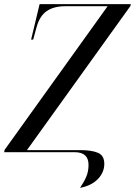

<svg xmlns="http://www.w3.org/2000/svg" viewBox="-50 -734 651 926"><path d="M336 172Q355 144 366 118.5Q377 93 377 61Q377 0 310 0H-30L-28 -11L469 -704H265Q210 -704 176 -681Q142 -658 127 -605L110 -543H100L141 -714H581L579 -705L80 -10H337Q392 -10 422.5 3Q453 16 453 56Q453 98 421.5 130Q390 162 336 172Z"/></svg>

Font: Noto Serif Display Condensed
Style: Italic
Weight: 400
Width: 3
Italic angle: -12°
Designer: Monotype Design Team
Foundry: Monotype Imaging Inc.
Version: Version 2.009